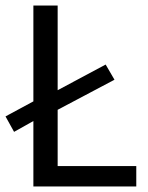

<svg xmlns="http://www.w3.org/2000/svg" viewBox="-27 -676 538 696"><path d="M24 -198 -7 -254 106 -315 167 -341 356 -442 388 -387 167 -270 106 -244ZM94 0V-656H182V-74H467V0Z"/></svg>

Font: Assistant Medium
Style: Regular
Weight: 500
Designer: Hebrew By Ben Nathan, Latin by Paul Hunt
Version: Version 3.000